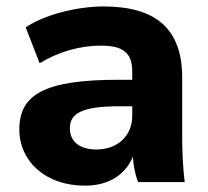

<svg xmlns="http://www.w3.org/2000/svg" viewBox="-20 -570 651 601"><path d="M246.1 11.2C320.3 11.2 373 -23.4 396 -79.6C397.5 -52.7 402.3 -25.9 412.1 0H558.1C552.2 -48.3 550.3 -97.7 550.3 -145V-327.1C550.3 -481.4 466.3 -549.8 303.7 -549.8C220.2 -549.8 117.7 -523.4 60.5 -484.4L104 -372.1C164.1 -408.7 232.4 -427.2 295.4 -427.2C364.3 -427.2 394 -405.3 394 -346.2V-320.3H350.6C114.3 -320.3 40.5 -271.5 40.5 -164.6C40.5 -66.4 121.1 11.2 246.1 11.2ZM281.7 -102.1C228.5 -102.1 198.7 -127.4 198.7 -168.5C198.7 -213.4 233.9 -237.3 351.6 -237.3H394V-208C394 -141.6 344.7 -102.1 281.7 -102.1Z"/></svg>

Font: Winston ExtraBold
Style: Regular
Weight: 800
Designer: Vernon Adams, Kim Jin-seong, David Berlow, Cristiano Sobral
Foundry: The Winston Project Authors
Version: Version 3.004